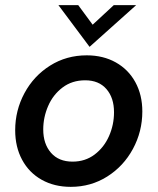

<svg xmlns="http://www.w3.org/2000/svg" viewBox="-20 -717 613 746"><path d="M39 -211Q39 -288 75 -355Q111 -422 174.5 -462Q238 -502 317 -502Q381 -502 430 -474.5Q479 -447 506 -397.5Q533 -348 533 -284Q533 -206 496.5 -138.5Q460 -71 396.5 -31Q333 9 255 9Q191 9 142 -18.5Q93 -46 66 -96Q39 -146 39 -211ZM423 -281Q423 -337 393.5 -371Q364 -405 311 -405Q260 -405 223 -377Q186 -349 167 -305Q148 -261 148 -214Q148 -158 178 -123.5Q208 -89 262 -89Q311 -89 347.5 -116.5Q384 -144 403.5 -188Q423 -232 423 -281ZM207 -697H284L340 -621L422 -697H509L328 -535Z"/></svg>

Font: Hanken Grotesk SemiBold
Style: Italic
Weight: 600
Italic angle: -8°
Designer: Alfredo Marco Pradil
Foundry: Hanken Design Co.
Version: Version 3.014